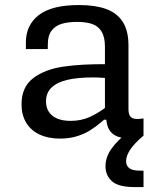

<svg xmlns="http://www.w3.org/2000/svg" viewBox="-20 -546 660 773"><path d="M497.2 -363.2V-108.5Q497.2 -89.5 502.7 -80Q508.2 -70.5 521.1 -68Q534 -65.5 557.8 -69.2V0Q524 10 493.8 10Q460.8 10 441.8 -1.7Q422.8 -13.3 415.2 -32.6Q407.5 -51.8 407.5 -77.8L402.5 -86.7V-357.5Q402.5 -397.3 388.6 -419.5Q374.7 -441.7 350 -449.8Q325.3 -458 288.2 -457.8Q252.5 -457.5 227.5 -449.8Q202.5 -442 187.8 -422.8Q173 -403.5 172.7 -370.7L172.3 -348.5H84.2V-375.3Q84.2 -445 136.2 -485.3Q188.2 -525.7 298 -525.7Q363.2 -525.7 407 -509.9Q450.8 -494.2 474 -458.3Q497.2 -422.5 497.2 -363.2ZM355.2 -234.3Q293.8 -234.3 252 -224.7Q210.2 -215 187.8 -193.8Q165.3 -172.5 165.3 -137.8Q165.3 -112.7 177.1 -95.1Q188.8 -77.5 211.1 -68.4Q233.3 -59.3 264.3 -59.3Q306 -59.3 340.8 -74.8Q375.7 -90.3 415 -120.5L417.5 -64H398.8L390 -56.2Q364.5 -34.7 341.8 -20.6Q319 -6.5 288.7 2.8Q258.3 12 221.8 12Q174.3 12 139.3 -4.4Q104.3 -20.8 85.5 -51.9Q66.7 -83 66.7 -126.5Q66.7 -195.5 113.5 -231.1Q160.3 -266.7 234.5 -277.7Q308.7 -288.7 413.8 -287.5L439.3 -227.8Q417.3 -230.8 396.2 -232.6Q375.2 -234.3 355.2 -234.3ZM487.7 102.8Q487.7 121.3 500.6 131.2Q513.5 141 543.3 141H557.8V207.2H521.5Q457 207.2 430.8 183.7Q404.7 160.2 404.7 123.5Q404.7 87.8 427.3 54.8Q450 21.8 499.3 -18.5L557.8 0Q520.3 31.7 504 56.8Q487.7 82 487.7 102.8Z"/></svg>

Font: Monaspace Neon Var
Style: Regular
Weight: 400
Designer: Riley Cran and the Lettermatic Team
Version: Version 1.000 (Monaspace Neon Var)